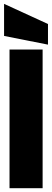

<svg xmlns="http://www.w3.org/2000/svg" viewBox="-20 -994 275 1014"><path d="M30.3 0V-732.4H205.1V0ZM233.4 -758.3 1.5 -804.2V-973.6L233.4 -867.2Z"/></svg>

Font: webenart
Style: Regular
Weight: 400
Designer: Vernon Adams
Foundry: Vernon Adams
Version: Version 2.116; ttfautohint (v1.8.3)